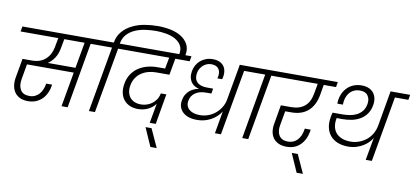

<svg xmlns="http://www.w3.org/2000/svg" viewBox="-100 -1357 4298 1981"><g transform="rotate(10 2049.0 -366.0)"><path d="M466 -588Q454 -524 425 -481.5Q396 -439 359 -415H649L697 -686H484ZM36 -740H911L901 -686H760L640 0H576L640 -363H150L122 -203Q110 -134 136.5 -90Q163 -46 231 -46Q263 -46 288.5 -58Q314 -70 332.5 -91Q351 -112 363 -140.5Q375 -169 380 -202H442Q436 -157 419 -118Q402 -79 374.5 -51Q347 -23 309.5 -7Q272 9 225 9Q177 9 142 -7Q107 -23 86 -52Q65 -81 58 -121Q51 -161 59 -209L95 -411H193Q281 -411 334.5 -459Q388 -507 403 -588L421 -686H26Z M926 0H863L984 -686H843L853 -740H993Q1005 -810 1046 -857.5Q1087 -905 1145.5 -934Q1204 -963 1273.5 -975Q1343 -987 1413 -987Q1483 -987 1547.5 -973.5Q1612 -960 1659.5 -930Q1707 -900 1731.5 -853.5Q1756 -807 1744 -741L1741 -724H1678L1680 -740Q1690 -797 1667 -834Q1644 -871 1602 -893.5Q1560 -916 1507 -925Q1454 -934 1403 -934Q1352 -934 1295 -926.5Q1238 -919 1188 -898Q1138 -877 1102 -839Q1066 -801 1056 -740H1198L1188 -686H1048Z M1141 -740H1807L1797 -686H1647L1616 -513H1476Q1434 -513 1394.5 -502Q1355 -491 1322.5 -469Q1290 -447 1268 -413.5Q1246 -380 1238 -335Q1231 -296 1238 -263.5Q1245 -231 1263.5 -208Q1282 -185 1311.5 -172.5Q1341 -160 1380 -160Q1406 -160 1435.5 -168.5Q1465 -177 1490.5 -195Q1516 -213 1535.5 -241Q1555 -269 1562 -308H1620L1565 11H1502L1539 -195Q1511 -156 1463 -132Q1415 -108 1356 -108Q1309 -108 1271 -124.5Q1233 -141 1208.5 -171Q1184 -201 1174.5 -243.5Q1165 -286 1174 -339Q1184 -399 1213 -442.5Q1242 -486 1283 -513.5Q1324 -541 1375 -554.5Q1426 -568 1480 -568H1561L1583 -686H1131Z M1467 62H1530L1618 255H1552Z M1973 -103Q1929 -103 1892 -114.5Q1855 -126 1829.5 -148.5Q1804 -171 1792.5 -203.5Q1781 -236 1789 -278Q1795 -312 1810.5 -337.5Q1826 -363 1847 -380.5Q1868 -398 1892 -408Q1916 -418 1939 -421V-423Q1915 -429 1894 -441.5Q1873 -454 1858.5 -474.5Q1844 -495 1838 -523.5Q1832 -552 1838 -589Q1844 -624 1860.5 -653.5Q1877 -683 1902 -704Q1927 -725 1959.5 -737Q1992 -749 2030 -749Q2071 -749 2101 -735.5Q2131 -722 2148 -697.5Q2165 -673 2168.5 -638.5Q2172 -604 2160 -562H2110Q2127 -622 2104 -658.5Q2081 -695 2024 -695Q1999 -695 1977 -686Q1955 -677 1938 -661.5Q1921 -646 1909 -625.5Q1897 -605 1893 -581Q1882 -520 1915 -485Q1948 -450 2022 -450H2085L2076 -397H2023Q1948 -397 1905.5 -365Q1863 -333 1855 -284Q1849 -252 1858 -228.5Q1867 -205 1886.5 -189Q1906 -173 1934 -165Q1962 -157 1996 -157Q2040 -157 2081 -171.5Q2122 -186 2155.5 -213Q2189 -240 2213 -277.5Q2237 -315 2246 -360L2306 -698L2313 -740H2516L2507 -686H2368L2246 0H2183L2224 -235Q2185 -174 2119.5 -138.5Q2054 -103 1973 -103Z M2589 -686H2448L2458 -740H2803L2793 -686H2653L2532 0H2469Z M2746 -740H3340L3331 -686H3202L3184 -579Q3164 -467 3098 -408Q3032 -349 2920 -349H2858L2832 -203Q2825 -169 2828.5 -140Q2832 -111 2845.5 -90Q2859 -69 2882 -57.5Q2905 -46 2938 -46Q2998 -46 3036 -85.5Q3074 -125 3085 -191L3088 -208H3150Q3149 -203 3148.5 -199Q3148 -195 3148 -192Q3132 -100 3077 -45.5Q3022 9 2934 9Q2886 9 2850.5 -7Q2815 -23 2794 -51.5Q2773 -80 2766.5 -119.5Q2760 -159 2769 -206L2803 -402H2910Q2997 -402 3050.5 -445.5Q3104 -489 3120 -579L3139 -686H2736Z M2999 62H3062L3150 255H3084Z M3806 -239Q3794 -215 3771 -191Q3748 -167 3716.5 -147.5Q3685 -128 3645 -115.5Q3605 -103 3559 -103Q3497 -103 3449.5 -122Q3402 -141 3372 -176.5Q3342 -212 3331 -261.5Q3320 -311 3331 -373Q3334 -394 3342 -420H3443Q3481 -420 3520 -426Q3559 -432 3592 -448.5Q3625 -465 3649 -494.5Q3673 -524 3681 -570Q3690 -622 3665 -658Q3640 -694 3582 -694Q3546 -694 3518 -680.5Q3490 -667 3471 -643.5Q3452 -620 3442 -588.5Q3432 -557 3432 -520H3374Q3374 -569 3389.5 -610.5Q3405 -652 3433 -683Q3461 -714 3501 -731.5Q3541 -749 3591 -749Q3632 -749 3663.5 -735.5Q3695 -722 3714.5 -698Q3734 -674 3741 -641Q3748 -608 3741 -569Q3732 -516 3706 -478.5Q3680 -441 3642 -417.5Q3604 -394 3556 -383Q3508 -372 3456 -372Q3436 -372 3420.5 -372Q3405 -372 3393 -373Q3383 -325 3390.5 -285Q3398 -245 3421.5 -217Q3445 -189 3484 -173.5Q3523 -158 3576 -158Q3620 -158 3662 -173Q3704 -188 3738 -215Q3772 -242 3795.5 -281Q3819 -320 3828 -368L3893 -740H4098L4089 -686H3948L3827 0H3763Z"/></g></svg>

Font: SVN-Poppins Light
Style: Italic
Weight: 300
Italic angle: -10°
Designer: Ninad Kale (Devanagari), Jonny Pinhorn (Latin)
Foundry: Indian Type Foundry
Version: Version 3.002 2017; ttfautohint (v1.8.3)